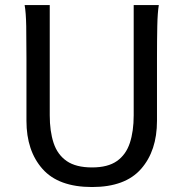

<svg xmlns="http://www.w3.org/2000/svg" viewBox="-20 -733 743 765"><path d="M512.7 -712.9H612.8Q607.9 -683.6 606.7 -629.9Q605.5 -576.2 605.5 -500.5V-251.5Q605.5 -132.3 542.2 -60.1Q479 12.2 346.7 12.2Q212.9 12.2 149.2 -60.1Q85.4 -132.3 85.4 -251.5V-500.5Q85.4 -572.8 84.5 -628.2Q83.5 -683.6 78.1 -712.9H178.2V-273.4Q178.2 -210 193.6 -163.3Q209 -116.7 245.8 -91.3Q282.7 -65.9 346.7 -65.9Q409.7 -65.9 445.8 -91.3Q481.9 -116.7 497.3 -163.3Q512.7 -210 512.7 -273.4Z"/></svg>

Font: Andika LitF DSA DSG
Style: Regular
Weight: 400
Designer: Victor Gaultney, Annie Olsen, Julie Remington, Don Collingsworth, Eric Hays, Becca Hirsbrunner
Foundry: SIL International
Version: Version 6.200 ; LitF DSA DSG; ttfautohint (v1.8.3.10-c5d8)